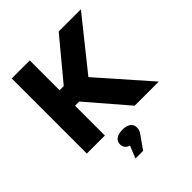

<svg xmlns="http://www.w3.org/2000/svg" viewBox="-244 -821 1211 1211"><g transform="rotate(-45 362.0 -215.5)"><path d="M64 -670V0H225V-266H262L491 0H706L412 -334L681 -670H483L262 -404H225V-670ZM253 108C253 132 266 149 292 157L259 239H327L388 153C403 133 404 120 404 108V106C404 73 377 52 329 52C279 52 253 74 253 106Z"/></g></svg>

Font: LT Wave Alt Black
Style: Regular
Weight: 900
Designer: Daniel Lyons
Version: Version 2.5 (Glyphs App)